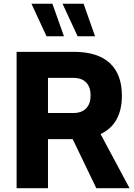

<svg xmlns="http://www.w3.org/2000/svg" viewBox="-20 -996 707 1016"><path d="M318.4 -804.2H226.1L146.5 -976.1H257.3ZM482.9 -804.2H390.6L311 -976.1H422.4ZM233.9 0H67.9V-721.7H371.1Q496.1 -721.7 560.5 -662.6Q625 -603.5 625 -490.2Q625 -339.8 512.2 -286.6L665.5 0H489.7L364.7 -259.8H233.9ZM233.9 -584V-397.9H366.2Q412.6 -397.9 436 -422.6Q459.5 -447.3 459.5 -491.2Q459.5 -534.7 436.3 -559.3Q413.1 -584 366.2 -584Z"/></svg>

Font: Estedad-FD ExtraBold
Style: Regular
Weight: 800
Designer: Amin Abedi
Version: Version 7.3